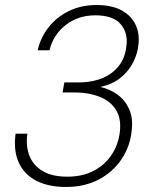

<svg xmlns="http://www.w3.org/2000/svg" viewBox="-20 -732 614 764"><path d="M242 12Q173 12 125 -12.5Q77 -37 55 -84.5Q33 -132 42 -200H89Q82 -151 97 -112.5Q112 -74 149.5 -51.5Q187 -29 248 -29Q308 -29 353 -52.5Q398 -76 424.5 -116.5Q451 -157 457 -208Q463 -261 441 -295.5Q419 -330 377.5 -346.5Q336 -363 285 -364H229L236 -404H290Q376 -404 426.5 -443.5Q477 -483 483 -550Q490 -601 460 -636Q430 -671 359 -671Q291 -671 241.5 -632.5Q192 -594 177 -532H130Q141 -582 173 -623Q205 -664 254 -688Q303 -712 364 -712Q425 -712 463.5 -691Q502 -670 519 -634.5Q536 -599 531 -555Q528 -521 511 -486Q494 -451 461.5 -424Q429 -397 379 -386Q419 -377 449 -354.5Q479 -332 494.5 -296.5Q510 -261 504 -212Q498 -150 464 -99Q430 -48 373.5 -18Q317 12 242 12Z"/></svg>

Font: DM Sans 17pt ExtraLight
Style: Italic
Weight: 250
Italic angle: -10°
Version: Version 4.004;gftools[0.9.30]